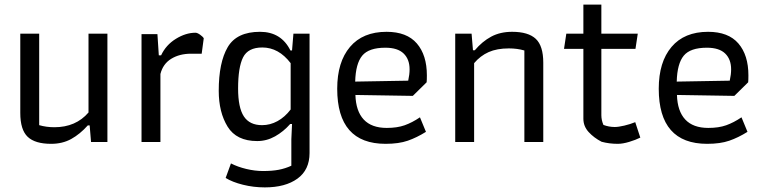

<svg xmlns="http://www.w3.org/2000/svg" viewBox="-20 -616 3316 833"><path d="M68 -126V-470H150V-73Q181 -64 216 -64Q309 -64 364 -128V-470H446V0H375L369 -72H361Q327 -34 289 -13Q251 8 202 8Q132 8 100 -22.5Q68 -53 68 -126Z M594 -468H663L669 -376H679Q700 -421 743 -447.5Q786 -474 828 -474Q836 -474 848 -465.5Q860 -457 864 -450L855 -383H809Q759 -383 723 -361Q687 -339 676 -295V0H594Z M959 156 982 93Q1011 108 1048.5 117Q1086 126 1121 126Q1161 126 1189.5 120.5Q1218 115 1244 103V-12L1247 -78H1239Q1210 -45 1173.5 -24.5Q1137 -4 1096 -4Q1006 -4 967.5 -66.5Q929 -129 929 -222Q929 -345 968 -411.5Q1007 -478 1108 -478Q1200 -478 1240 -397H1247L1253 -470H1323V48Q1323 121 1270.5 159Q1218 197 1129 197Q1080 197 1034 185.5Q988 174 959 156ZM1241 -141V-342Q1189 -410 1118 -410Q1056 -410 1034.5 -367Q1013 -324 1013 -232Q1013 -149 1038 -111Q1063 -73 1117 -73Q1152 -73 1184 -90.5Q1216 -108 1241 -141Z M1443 -231Q1443 -347 1498.5 -412.5Q1554 -478 1657 -478Q1745 -478 1788.5 -427.5Q1832 -377 1832 -289Q1832 -269 1831 -259L1771 -200L1522 -204Q1524 -134 1558 -97.5Q1592 -61 1658 -61Q1703 -61 1735.5 -72.5Q1768 -84 1802 -107L1828 -44Q1788 -19 1749 -5.5Q1710 8 1653 8Q1443 8 1443 -231ZM1751 -266Q1757 -293 1757 -315Q1757 -359 1731 -384Q1705 -409 1652 -409Q1580 -409 1551.5 -374.5Q1523 -340 1521 -262Z M1955 -470H2026L2032 -398H2040Q2072 -436 2111 -457Q2150 -478 2202 -478Q2272 -478 2304.5 -447.5Q2337 -417 2337 -344V0H2255V-397Q2224 -406 2188 -406Q2136 -406 2100 -390Q2064 -374 2037 -342V0H1955Z M2590 -1Q2557 -18 2534 -43Q2511 -68 2511 -101V-404H2427L2437 -470H2511V-596H2589V-470H2747L2737 -404H2589V-116Q2589 -95 2598 -74Q2622 -65 2647 -65Q2663 -65 2688.5 -71Q2714 -77 2736 -86L2758 -19Q2738 -9 2710 -0.5Q2682 8 2660 8Q2623 8 2590 -1Z M2838 -231Q2838 -347 2893.5 -412.5Q2949 -478 3052 -478Q3140 -478 3183.5 -427.5Q3227 -377 3227 -289Q3227 -269 3226 -259L3166 -200L2917 -204Q2919 -134 2953 -97.5Q2987 -61 3053 -61Q3098 -61 3130.5 -72.5Q3163 -84 3197 -107L3223 -44Q3183 -19 3144 -5.5Q3105 8 3048 8Q2838 8 2838 -231ZM3146 -266Q3152 -293 3152 -315Q3152 -359 3126 -384Q3100 -409 3047 -409Q2975 -409 2946.5 -374.5Q2918 -340 2916 -262Z"/></svg>

Font: Athiti Medium
Style: Regular
Weight: 500
Designer: CadsonDemak Team
Foundry: CadsonDemak
Version: Version 1.032